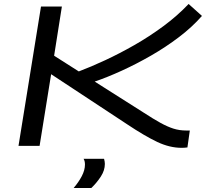

<svg xmlns="http://www.w3.org/2000/svg" viewBox="-20 -733 1035 965"><path d="M73 0 186 -700H291L252 -453L376 -374Q437 -397 509 -430.5Q581 -464 655.5 -506.5Q730 -549 800.5 -601Q871 -653 928 -713L995 -653Q946 -597 879.5 -546.5Q813 -496 739 -453.5Q665 -411 591.5 -377.5Q518 -344 456 -323L702 -167Q751 -135 786.5 -115.5Q822 -96 852 -86.5Q882 -77 916 -77H934L922 8Q917 9 907 9.5Q897 10 893 10Q833 10 770.5 -19.5Q708 -49 618 -109L237 -360L179 0ZM400 65H503Q507 80 507 91Q507 123 487 154Q467 185 439 212H350Q375 183 391 152.5Q407 122 407 94Q407 76 400 65Z"/></svg>

Font: Georama ExtraExtended
Style: Italic
Weight: 400
Width: 8
Italic angle: -9°
Designer: Jean-Baptiste Levee
Foundry: Production Type
Version: Version 1.000